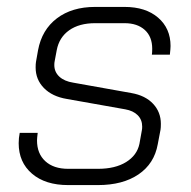

<svg xmlns="http://www.w3.org/2000/svg" viewBox="-20 -527 553 555"><path d="M34 -113Q34 -128 37 -143H89Q87 -127 87 -121Q87 -83 111 -61Q135 -39 177 -39H263Q313 -39 344.5 -58.5Q376 -78 383 -111L390 -150Q391 -154 391 -161Q391 -181 378 -194Q365 -207 342 -211L173 -241Q131 -248 107 -272.5Q83 -297 83 -332Q83 -342 84 -348L90 -382Q101 -441 144.5 -474Q188 -507 255 -507H340Q401 -507 437 -476Q473 -445 473 -394Q473 -387 471 -369H419Q420 -375 420 -386Q420 -421 398.5 -440.5Q377 -460 340 -460H255Q209 -460 180 -439.5Q151 -419 144 -382L138 -350Q137 -346 137 -339Q137 -319 151.5 -305.5Q166 -292 192 -288L360 -258Q400 -251 422.5 -227Q445 -203 445 -169Q445 -158 444 -152L436 -110Q426 -54 380.5 -23Q335 8 263 8H177Q111 8 72.5 -25Q34 -58 34 -113Z"/></svg>

Font: Bai Jamjuree Light
Style: Italic
Weight: 300
Italic angle: -10°
Version: Version 1.000; ttfautohint (v1.6)